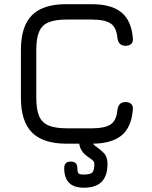

<svg xmlns="http://www.w3.org/2000/svg" viewBox="-20 -687 726 918"><path d="M299 0Q186.5 0 133.2 -53.2Q80 -106.5 80 -219V-448Q80 -561.5 133 -614.5Q186 -667.5 298 -667H419Q512 -667 560 -628.2Q608 -589.5 615 -506Q617.5 -487.5 608 -477.8Q598.5 -468 580 -468Q546.5 -468 541.5 -505Q537 -556 509 -574.8Q481 -593.5 419 -593.5H298Q243.5 -593.5 212 -580.2Q180.5 -567 167 -535.2Q153.5 -503.5 153.5 -448V-219Q153.5 -164 167 -132.2Q180.5 -100.5 212.2 -87Q244 -73.5 299 -73.5H419Q481 -73.5 509 -92.2Q537 -111 541.5 -162Q546.5 -199 580 -199Q598.5 -199 608 -189.2Q617.5 -179.5 615 -161Q608 -77 560 -38.5Q512 0 419 0ZM380.5 210.5Q287 210.5 287 117Q287 85.5 318.5 85.5Q350 85.5 350 117Q350 136.5 355.5 142Q361 147.5 380.5 147.5Q411.5 147.5 421.2 137.8Q431 128 431 97Q431 89 427.2 83.8Q423.5 78.5 409.5 69Q400.5 63.5 388.2 53.2Q376 43 367 26.5Q358 10 358 -15Q358 -46.5 389.5 -46.5Q421 -46.5 421 -15Q421 -5 425 1Q429 7 444.5 17.5Q458 26.5 476 44.2Q494 62 494 97Q494 154 466 182.2Q438 210.5 380.5 210.5Z"/></svg>

Font: Jura Light SemiBold
Style: Regular
Weight: 600
Version: Version 5.106